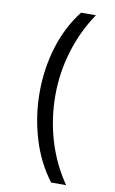

<svg xmlns="http://www.w3.org/2000/svg" viewBox="-100 -845 620 1032"><g transform="rotate(10 209.5 -328.5)"><path d="M256 135Q183 39 147 -83Q111 -205 111 -332Q111 -461 147 -579.5Q183 -698 256 -792H337Q270 -694 233.5 -575Q197 -456 197 -331Q197 -204 232.5 -85Q268 34 338 135Z"/></g></svg>

Font: ltelugu85
Style: Book
Weight: 400
Designer: Jelle Bosma - Monotype Design Team
Foundry: Monotype Imaging Inc.
Version: Version 2.003